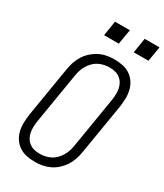

<svg xmlns="http://www.w3.org/2000/svg" viewBox="-230 -1024 959 1121"><g transform="rotate(30 250.0 -463.5)"><path d="M202 8Q174 8 146.5 2.5Q119 -3 97 -17.5Q75 -32 60 -54Q45 -76 38.5 -102Q32 -128 32.5 -156Q33 -184 37 -213L94 -558Q98 -582 106.5 -606.5Q115 -631 129.5 -653Q144 -675 164.5 -693Q185 -711 208.5 -722.5Q232 -734 257 -738.5Q282 -743 307 -743Q336 -743 363 -737.5Q390 -732 412 -717.5Q434 -703 449 -681Q464 -659 470.5 -633Q477 -607 476.5 -579Q476 -551 472 -522L415 -177Q411 -153 402.5 -128.5Q394 -104 379.5 -82Q365 -60 345 -42Q325 -24 301 -12.5Q277 -1 252 3.5Q227 8 202 8ZM203 -47Q221 -47 239.5 -51Q258 -55 275 -63.5Q292 -72 306 -86Q320 -100 330 -116.5Q340 -133 346 -150.5Q352 -168 355 -186L412 -531Q415 -551 415.5 -570Q416 -589 412.5 -607.5Q409 -626 400 -641.5Q391 -657 376.5 -668Q362 -679 344 -683.5Q326 -688 306 -688Q288 -688 269.5 -684Q251 -680 234 -671.5Q217 -663 203 -649Q189 -635 179 -618.5Q169 -602 163 -584.5Q157 -567 154 -549L97 -204Q94 -184 93.5 -165Q93 -146 96.5 -127.5Q100 -109 109 -93.5Q118 -78 132.5 -67Q147 -56 165 -51.5Q183 -47 203 -47ZM482 -835H383L399 -935H499ZM183 -835 199 -935H299L282 -835Z"/></g></svg>

Font: Iosevka SS04 Light
Style: Italic
Weight: 300
Italic angle: -9°
Monospace: yes
Designer: Belleve Invis
Foundry: Belleve Invis
Version: Version 19.0.0; ttfautohint (v1.8.4)